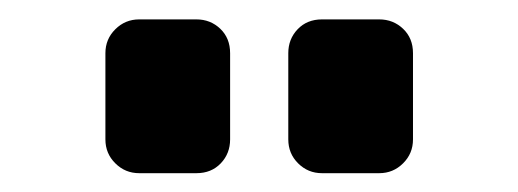

<svg xmlns="http://www.w3.org/2000/svg" viewBox="-20 -780 540 200"><path d="M375 -759.8Q389.6 -759.8 399.9 -750Q410.2 -740.2 410.2 -724.6V-634.8Q410.2 -620.1 399.9 -609.9Q389.6 -599.6 375 -599.6H315.4Q300.8 -599.6 290.5 -609.9Q280.3 -620.1 280.3 -634.8V-724.6Q280.3 -739.3 290 -749.5Q299.8 -759.8 315.4 -759.8ZM184.6 -759.8Q199.2 -759.8 209.5 -750Q219.7 -740.2 219.7 -724.6V-634.8Q219.7 -620.1 210 -609.9Q200.2 -599.6 184.6 -599.6H125Q110.4 -599.6 100.1 -609.9Q89.8 -620.1 89.8 -634.8V-724.6Q89.8 -739.3 100.1 -749.5Q110.4 -759.8 125 -759.8Z"/></svg>

Font: Rounded-L Mgen+ 1mn bold
Style: Bold
Weight: 700
Designer: [Source Han Sans]
Ryoko NISHIZUKA  (kana & ideographs); Paul D. Hunt (Latin, Greek & Cyrillic); Wenlong ZHANG  (bopomofo
Version: Version 1.059.20150602